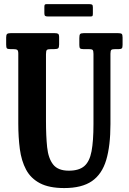

<svg xmlns="http://www.w3.org/2000/svg" viewBox="-20 -914 636 950"><path d="M419.5 -671H392Q380 -671 376.2 -675Q372.5 -679 372.5 -691V-725.5Q372.5 -740.5 376.2 -745.2Q380 -750 394.5 -750H563.5Q577.5 -750 582 -746.5Q586.5 -743 586.5 -728.5V-692Q586.5 -678 582.5 -674.5Q578.5 -671 568 -671H551Q535.5 -671 531 -667.2Q526.5 -663.5 526.5 -648V-300Q526.5 -192.5 505.5 -122.2Q484.5 -52 434.8 -17.8Q385 16.5 298 16.5Q223 16.5 177.5 -7.5Q132 -31.5 109 -74.8Q86 -118 78.2 -176.2Q70.5 -234.5 70.5 -303V-649Q70.5 -664 64.8 -667.5Q59 -671 44.5 -671H31Q17 -671 13.8 -675.2Q10.5 -679.5 10.5 -693.5V-728.5Q10.5 -742 15.2 -746Q20 -750 33 -750H250Q262.5 -750 267.5 -746.8Q272.5 -743.5 272.5 -730V-694Q272.5 -679 267.8 -675Q263 -671 248 -671H233Q216 -671 211.8 -666.8Q207.5 -662.5 207.5 -645.5V-316Q207.5 -241.5 213.2 -186Q219 -130.5 243 -100Q267 -69.5 320.5 -69.5Q371 -69.5 397.2 -92.2Q423.5 -115 433 -165.8Q442.5 -216.5 442.5 -300V-647.5Q442.5 -663 438.2 -667Q434 -671 419.5 -671ZM199.5 -848.5V-880Q199.5 -887 201.2 -890.2Q203 -893.5 209.5 -893.5H422.5Q432 -893.5 435.8 -890.8Q439.5 -888 439.5 -878V-847.5Q439.5 -839.5 438 -836Q436.5 -832.5 428.5 -832.5H217Q207.5 -832.5 203.5 -835.2Q199.5 -838 199.5 -848.5Z"/></svg>

Font: Besley* Condensed Semi
Style: Regular
Weight: 600
Width: 3
Designer: Owen Earl
Foundry: indestructible type*
Version: Version 3.000; ttfautohint (v1.8.3)